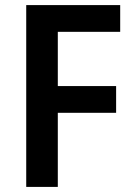

<svg xmlns="http://www.w3.org/2000/svg" viewBox="-20 -734 528 754"><path d="M207 0V-291H436V-396H207V-609H452V-714H83V0Z"/></svg>

Font: Noto Sans Ethiopic SemiCondensed SemiBold
Style: Regular
Weight: 600
Width: 4
Designer: Monotype Design Team
Foundry: Monotype Imaging Inc.
Version: Version 2.102